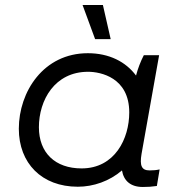

<svg xmlns="http://www.w3.org/2000/svg" viewBox="-20 -740 711 765"><path d="M549 5C569 5 585 4 605 1L616 -65C603 -62 590 -61 576 -61C544 -61 536 -80 544 -127L614 -520H553C540 -495 529 -466 522 -439C481 -494 415 -528 330 -528C153 -528 55 -374 55 -227C55 -90 146 4 290 4C352 4 416 -18 466 -61C473 -19 501 5 549 5ZM331 -454C381 -454 495 -431 495 -292C495 -188 438 -69 305 -69C200 -69 135 -131 135 -233C135 -341 198 -454 331 -454ZM359 -584H421L390 -720H309Z"/></svg>

Font: Fixel Display 20240404
Style: Italic
Weight: 400
Italic angle: -10°
Designer: AlfaBravo + MacPaw
Foundry: Kyrylo Tkachov, Marchela Mozhyna, Serhii Makarenko, Maria Weinstein, Zakhar Kryvoshyya
Version: Version 1.211;Glyphs 3.2 (3225)